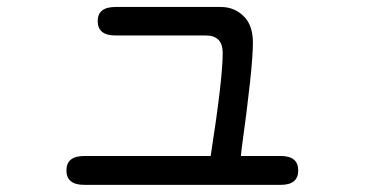

<svg xmlns="http://www.w3.org/2000/svg" viewBox="-20 -512 1040 546"><path d="M613.3 -361.3Q613.3 -411.1 565.4 -411.1H308.6Q257.8 -411.1 257.8 -452.1Q257.8 -492.2 308.6 -492.2H607.4Q649.4 -492.2 676.8 -461.9Q699.2 -436.5 699.2 -390.6Q699.2 -319.3 667 -87.9L665 -68.4H778.3Q828.1 -68.4 828.1 -27.3Q828.1 13.7 778.3 13.7H219.7Q168.9 13.7 168.9 -27.3Q168.9 -68.4 219.7 -68.4H579.1Q613.3 -287.1 613.3 -361.3Z"/></svg>

Font: FakePearl
Style: Regular
Weight: 400
Version: Version 1.2